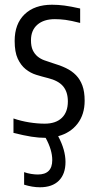

<svg xmlns="http://www.w3.org/2000/svg" viewBox="-20 -572 411 812"><path d="M149 220Q117 220 82 209V156Q96 161 111.5 163.5Q127 166 140 166Q201 166 201 105Q201 62 173 11Q144 11 112.5 6Q81 1 37 -10V-71Q69 -60 103.5 -54.5Q138 -49 169 -49Q216 -49 241.5 -73.5Q267 -98 267 -143Q267 -183 247 -207Q227 -231 182 -242Q158 -248 133.5 -255.5Q109 -263 88.5 -279.5Q68 -296 55 -324Q42 -352 42 -399Q42 -471 84 -511.5Q126 -552 200 -552Q226 -552 252.5 -548.5Q279 -545 319 -536V-475Q280 -485 257 -488Q234 -491 212 -491Q165 -491 138 -467.5Q111 -444 111 -402Q111 -376 118.5 -360Q126 -344 138.5 -333.5Q151 -323 167.5 -317Q184 -311 203 -305Q234 -296 259 -284Q284 -272 301.5 -254Q319 -236 328.5 -210Q338 -184 338 -146Q338 -88 308 -49Q278 -10 226 4Q257 62 257 113Q257 164 229 192Q201 220 149 220Z"/></svg>

Font: Encode Sans Compressed
Style: Regular
Weight: 400
Designer: Pablo Impallari, Andres Torresi
Foundry: Pablo Impallari, Andres Torresi
Version: Version 1.000; ttfautohint (v1.00) -l 8 -r 50 -G 200 -x 14 -